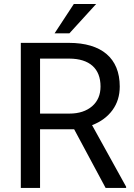

<svg xmlns="http://www.w3.org/2000/svg" viewBox="-20 -921 656 941"><path d="M247.6 -757.8H320.3L451.2 -901.4H341.8ZM497.6 0H598.1V-5.9L431.2 -307.6C473.6 -323.7 507.3 -348.6 531.2 -381.3C555.2 -414.1 566.9 -452.6 566.9 -497.1C566.9 -636.2 477.5 -710.9 317.4 -710.9H82V0H176.3V-287.6H343.3ZM176.3 -633.8H319.8C418.9 -633.3 472.7 -585 472.7 -497.1C472.7 -456.5 459 -424.3 431.6 -400.4C403.8 -376.5 366.7 -364.3 320.3 -364.3H176.3Z"/></svg>

Font: Roboto
Style: Regular
Weight: 400
Designer: Google
Version: Version 2.137; 2017